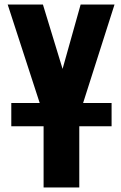

<svg xmlns="http://www.w3.org/2000/svg" viewBox="-20 -830 537 850"><path d="M30 -271V-374H474V-271ZM173 0V-321L14 -810H170L257 -525L337 -810H487L331 -321V0Z"/></svg>

Font: Oswald SemiBold
Style: Regular
Weight: 600
Designer: Vernon Adams
Foundry: Vernon Adams
Version: Version 4.100; ttfautohint (v1.8.1.43-b0c9)